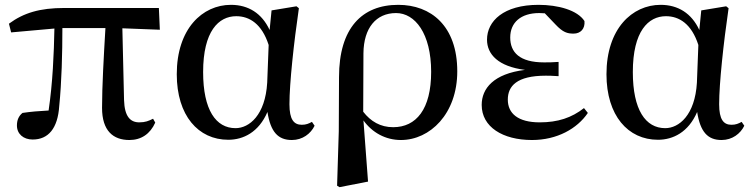

<svg xmlns="http://www.w3.org/2000/svg" viewBox="-20 -563 3116 794"><path d="M515 16C564 16 601 -9 622 -56L613 -72C595 -63 581 -57 556 -57C519 -57 495 -81 493 -149L486 -446L641 -440L637 -530H246C145 -530 78 -510 17 -465L26 -429L205 -445C203 -341 198 -221 181 -106C141 -104 107 -101 73 -96C57 -83 50 -66 50 -44C50 -9 77 14 115 14C180 14 219 -32 225 -125C235 -224 238 -343 238 -447H416C409 -328 402 -206 402 -117C402 -22 448 16 515 16Z M924 15C986 15 1050 -16 1086 -100C1099 -17 1130 16 1187 16C1231 16 1265 -10 1281 -43L1270 -59C1257 -52 1246 -47 1228 -47C1195 -47 1177 -69 1177 -132C1177 -218 1195 -385 1216 -529L1206 -537L1103 -520L1095 -439C1063 -508 1007 -543 935 -543C817 -543 711 -444 711 -256C711 -85 800 15 924 15ZM1091 -377 1085 -221C1077 -87 1011 -33 954 -33C873 -33 820 -108 820 -265C820 -434 884 -496 957 -496C1012 -496 1063 -464 1091 -377Z M1374 205 1384 211 1502 188 1483 -65C1519 -15 1574 16 1638 16C1758 16 1871 -92 1871 -268C1871 -456 1762 -543 1627 -543C1477 -543 1382 -447 1382 -244L1381 -20ZM1482 -101 1483 -343C1484 -447 1535 -509 1618 -509C1696 -509 1763 -425 1763 -266C1763 -111 1701 -37 1606 -37C1553 -37 1513 -61 1482 -101Z M2180 16C2284 16 2367 -31 2411 -96L2395 -116C2344 -76 2287 -57 2212 -57C2122 -57 2080 -94 2080 -151C2080 -207 2117 -250 2237 -250C2249 -250 2260 -250 2290 -248V-307C2265 -305 2248 -305 2230 -305C2128 -305 2090 -347 2090 -408C2090 -470 2134 -509 2210 -509L2233 -508L2277 -462C2308 -429 2326 -424 2352 -424C2381 -424 2400 -444 2397 -476C2368 -521 2288 -543 2207 -543C2063 -543 1994 -476 1994 -399C1994 -338 2041 -288 2151 -274C2021 -258 1972 -197 1972 -129C1972 -38 2059 16 2180 16Z M2701 15C2763 15 2827 -16 2863 -100C2876 -17 2907 16 2964 16C3008 16 3042 -10 3058 -43L3047 -59C3034 -52 3023 -47 3005 -47C2972 -47 2954 -69 2954 -132C2954 -218 2972 -385 2993 -529L2983 -537L2880 -520L2872 -439C2840 -508 2784 -543 2712 -543C2594 -543 2488 -444 2488 -256C2488 -85 2577 15 2701 15ZM2868 -377 2862 -221C2854 -87 2788 -33 2731 -33C2650 -33 2597 -108 2597 -265C2597 -434 2661 -496 2734 -496C2789 -496 2840 -464 2868 -377Z"/></svg>

Font: Noto Serif CJK KR SemiBold
Style: Regular
Weight: 600
Designer: Ryoko NISHIZUKA 西塚涼子 (kana & ideographs); Frank Grießhammer (Latin, Greek & Cyrillic); Wenlong ZHANG 张文龙 (bopomofo); San
Foundry: Adobe
Version: Version 2.001;hotconv 1.1.0;makeotfexe 2.6.0